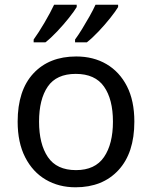

<svg xmlns="http://www.w3.org/2000/svg" viewBox="-20 -786 645 816"><path d="M551 -269Q551 -136 483.5 -63Q416 10 301 10Q230 10 174.5 -22.5Q119 -55 87 -117.5Q55 -180 55 -269Q55 -402 122 -474Q189 -546 304 -546Q377 -546 432.5 -513.5Q488 -481 519.5 -419.5Q551 -358 551 -269ZM146 -269Q146 -174 183.5 -118.5Q221 -63 303 -63Q384 -63 422 -118.5Q460 -174 460 -269Q460 -364 422 -418Q384 -472 302 -472Q220 -472 183 -418Q146 -364 146 -269ZM482 -756Q472 -739 449 -710Q426 -681 399 -652.5Q372 -624 349 -606H299V-618Q313 -637 329 -663Q345 -689 360.5 -716.5Q376 -744 386 -766H482ZM306 -756Q296 -739 273 -710Q250 -681 223 -652.5Q196 -624 173 -606H123V-618Q144 -647 169 -689.5Q194 -732 210 -766H306Z"/></svg>

Font: Noto Sans Pahawh Hmong
Style: Regular
Weight: 400
Designer: Monotype Design Team
Foundry: Monotype Imaging Inc.
Version: Version 2.001; ttfautohint (v1.8.4.7-5d5b)